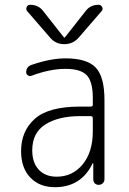

<svg xmlns="http://www.w3.org/2000/svg" viewBox="-20 -775 540 805"><path d="M393.6 -754.9Q403.3 -754.9 408.2 -745.6Q413.1 -736.3 406.2 -728.5L311.5 -619.1Q287.1 -589.8 249.5 -589.8Q211.9 -589.8 188.5 -619.1L93.8 -728.5Q87.9 -735.4 91.8 -745.1Q95.7 -754.9 106.4 -754.9Q141.6 -754.9 161.1 -728.5L248 -618.2Q249 -617.2 250 -617.2L252 -618.2L338.9 -728.5Q358.4 -754.9 393.6 -754.9ZM315.4 -288.1Q225.6 -288.1 170.4 -253.4Q115.2 -218.8 115.2 -144.5Q115.2 -92.8 142.6 -63.5Q169.9 -34.2 217.8 -34.2Q284.2 -34.2 326.7 -85.9Q369.1 -137.7 369.1 -224.6V-279.3Q369.1 -288.1 360.4 -288.1ZM210 9.8Q145.5 9.8 106.9 -30.8Q68.4 -71.3 68.4 -141.6Q68.4 -225.6 126 -276.9Q183.6 -328.1 315.4 -328.1H360.4Q369.1 -328.1 369.1 -335.9V-365.2Q369.1 -432.6 343.8 -459.5Q318.4 -486.3 254.9 -486.3Q188.5 -486.3 111.3 -457Q104.5 -454.1 97.2 -459Q89.8 -463.9 89.8 -471.7Q89.8 -495.1 112.3 -502.9Q191.4 -530.3 254.9 -530.3Q344.7 -530.3 381.3 -491.7Q418 -453.1 418 -355.5V-23.4Q418 -13.7 411.1 -6.8Q404.3 0 394 0Q383.8 0 377.4 -6.3Q371.1 -12.7 371.1 -23.4V-89.8Q371.1 -90.8 369.1 -90.8Q368.2 -90.8 368.2 -89.8Q320.3 9.8 210 9.8Z"/></svg>

Font: Rounded-X Mgen+ 1m light
Style: Regular
Weight: 200
Designer: [Source Han Sans]
Ryoko NISHIZUKA  (kana & ideographs); Paul D. Hunt (Latin, Greek & Cyrillic); Wenlong ZHANG  (bopomofo
Version: Version 1.059.20150602